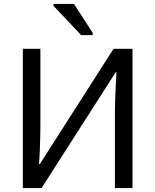

<svg xmlns="http://www.w3.org/2000/svg" viewBox="-20 -964 796 984"><path d="M396 -784H455V-796L359 -944H254V-934ZM97 0H193L573 -594H577C575 -564 569 -461 569 -388V0H659V-714H562L184 -123H180C183 -154 187 -255 187 -322V-714H97Z"/></svg>

Font: Noto Sans Math
Style: Regular
Weight: 400
Designer: Monotype Design Team, Delve Withrington, Jeff Kellem
Foundry: Monotype Imaging Inc., Delve Fonts LLC
Version: Version 3.000